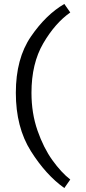

<svg xmlns="http://www.w3.org/2000/svg" viewBox="-20 -779 435 970"><path d="M305 -759 335 -716Q258 -662 198.5 -560Q139 -458 139 -310Q139 -207 169.5 -119.5Q200 -32 244.5 30Q289 92 335 128L305 171Q212 105 136 -15.5Q60 -136 60 -310Q60 -483 136 -594Q212 -705 305 -759Z"/></svg>

Font: Madhuban Light
Style: Regular
Weight: 300
Designer: jaikishan Patel
Foundry: MagicType
Version: Version 1.000